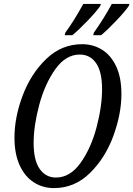

<svg xmlns="http://www.w3.org/2000/svg" viewBox="-20 -951 682 982"><path d="M54 -247Q54 -351 96 -462.5Q138 -574 216.5 -649.5Q295 -725 400 -725Q456 -725 501.5 -697Q547 -669 574 -612Q601 -555 601 -470Q601 -369 560 -256.5Q519 -144 440.5 -66.5Q362 11 256 11Q198 11 152 -19Q106 -49 80 -107Q54 -165 54 -247ZM502 -495Q502 -584 471.5 -628Q441 -672 388 -672Q316 -672 262.5 -596.5Q209 -521 180.5 -414Q152 -307 152 -220Q152 -131 183 -87Q214 -43 266 -43Q339 -43 392.5 -118.5Q446 -194 474 -300.5Q502 -407 502 -495ZM314 -784Q359 -845 406 -931H496L493 -921Q474 -893 428 -845Q382 -797 350 -771H311ZM460 -784Q508 -851 552 -931H642L639 -921Q621 -894 575 -845.5Q529 -797 497 -771H457Z"/></svg>

Font: Noto Serif Cond
Style: Italic
Weight: 400
Width: 3
Italic angle: -12°
Designer: Monotype Design Team
Foundry: Monotype Imaging Inc.
Version: Version 1.001